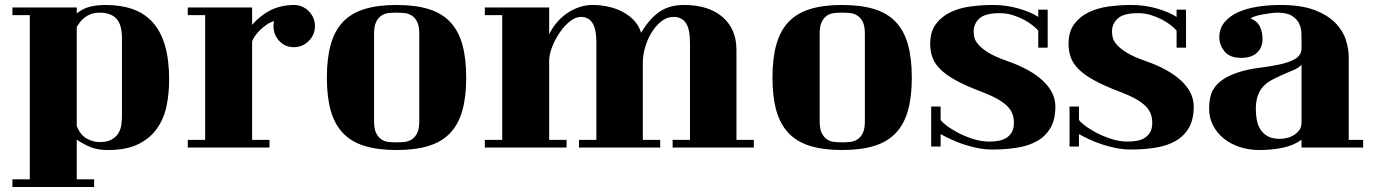

<svg xmlns="http://www.w3.org/2000/svg" viewBox="-20 -533 5539 773"><path d="M30 189H100V-472H30V-503H289V-479Q314 -499 342 -506Q370 -513 405 -513Q466 -513 513.5 -496.5Q561 -480 594 -444Q627 -408 644 -350.5Q661 -293 661 -212Q661 -157 650.5 -106Q640 -55 612 -15.5Q584 24 536.5 47.5Q489 71 414 71Q374 71 346 60Q318 49 289 29V189H359V220H30ZM289 -26Q303 10 328.5 24.5Q354 39 381 39Q413 39 431 28Q449 17 458 1Q467 -15 469 -34.5Q471 -54 471 -70V-379Q471 -434 448.5 -458Q426 -482 381 -482Q360 -482 345 -476Q330 -470 319.5 -461.5Q309 -453 301.5 -443Q294 -433 289 -425Z M1081 -428Q1081 -433 1081.5 -438Q1082 -443 1083 -448Q1067 -443 1052.5 -433Q1038 -423 1026 -411Q1014 -399 1005.5 -386.5Q997 -374 995 -365V30H1065V61H736V30H806V-472H736V-503H995V-433Q1028 -471 1068.5 -491.5Q1109 -512 1163 -513Q1198 -513 1223 -488Q1248 -463 1248 -428Q1248 -393 1223 -368Q1198 -343 1163 -343Q1128 -343 1104.5 -368Q1081 -393 1081 -428Z M1296 -220Q1296 -298 1311.5 -353.5Q1327 -409 1360.5 -444.5Q1394 -480 1447.5 -496.5Q1501 -513 1576 -513Q1652 -513 1705.5 -496.5Q1759 -480 1792.5 -444.5Q1826 -409 1841.5 -353.5Q1857 -298 1857 -220Q1857 -143 1841.5 -88Q1826 -33 1792.5 2.5Q1759 38 1705.5 54.5Q1652 71 1576 71Q1501 71 1447.5 54.5Q1394 38 1360.5 2.5Q1327 -33 1311.5 -88Q1296 -143 1296 -220ZM1668 -397Q1668 -428 1659.5 -445Q1651 -462 1637.5 -470.5Q1624 -479 1608 -480.5Q1592 -482 1576 -482Q1561 -482 1545 -480.5Q1529 -479 1516 -470.5Q1503 -462 1494.5 -445Q1486 -428 1486 -397V-45Q1486 -14 1494.5 3Q1503 20 1516 28.5Q1529 37 1545 38.5Q1561 40 1576 40Q1592 40 1608 38.5Q1624 37 1637.5 28.5Q1651 20 1659.5 3Q1668 -14 1668 -45Z M2568 -282V30H2638V61H2311V30H2381V-365Q2381 -465 2319 -465Q2297 -465 2274.5 -447Q2252 -429 2233.5 -402Q2215 -375 2203 -344.5Q2191 -314 2191 -288V30H2261V61H1932V30H2002V-472H1932V-503H2191V-395Q2203 -420 2221 -441.5Q2239 -463 2262 -479Q2285 -495 2311.5 -504Q2338 -513 2366 -513Q2397 -513 2427.5 -506.5Q2458 -500 2484.5 -486.5Q2511 -473 2531.5 -452Q2552 -431 2561 -401Q2595 -458 2635 -485.5Q2675 -513 2733 -513Q2833 -513 2889 -464.5Q2945 -416 2945 -332V30H3015V61H2688V30H2758V-358Q2758 -417 2741 -441Q2724 -465 2692 -465Q2664 -465 2641 -446Q2618 -427 2601.5 -399Q2585 -371 2576.5 -339.5Q2568 -308 2568 -282Z M3090 -220Q3090 -298 3105.5 -353.5Q3121 -409 3154.5 -444.5Q3188 -480 3241.5 -496.5Q3295 -513 3370 -513Q3446 -513 3499.5 -496.5Q3553 -480 3586.5 -444.5Q3620 -409 3635.5 -353.5Q3651 -298 3651 -220Q3651 -143 3635.5 -88Q3620 -33 3586.5 2.5Q3553 38 3499.5 54.5Q3446 71 3370 71Q3295 71 3241.5 54.5Q3188 38 3154.5 2.5Q3121 -33 3105.5 -88Q3090 -143 3090 -220ZM3462 -397Q3462 -428 3453.5 -445Q3445 -462 3431.5 -470.5Q3418 -479 3402 -480.5Q3386 -482 3370 -482Q3355 -482 3339 -480.5Q3323 -479 3310 -470.5Q3297 -462 3288.5 -445Q3280 -428 3280 -397V-45Q3280 -14 3288.5 3Q3297 20 3310 28.5Q3323 37 3339 38.5Q3355 40 3370 40Q3386 40 3402 38.5Q3418 37 3431.5 28.5Q3445 20 3453.5 3Q3462 -14 3462 -45Z M3767 -51Q3769 -45 3787 -30.5Q3805 -16 3832.5 -1Q3860 14 3894.5 25.5Q3929 37 3963 37Q3981 37 3999 34Q4017 31 4031 22.5Q4045 14 4053.5 -0.5Q4062 -15 4062 -38Q4062 -58 4056 -74.5Q4050 -91 4035 -106Q4020 -121 3994 -135.5Q3968 -150 3928 -165Q3867 -188 3827.5 -210Q3788 -232 3765.5 -254.5Q3743 -277 3734 -302Q3725 -327 3725 -356Q3725 -405 3747.5 -435.5Q3770 -466 3806 -483.5Q3842 -501 3887.5 -507Q3933 -513 3978 -513Q4031 -513 4080 -499Q4129 -485 4160 -465V-494H4198V-341H4160V-410Q4153 -418 4138.5 -430Q4124 -442 4103.5 -453Q4083 -464 4058 -472Q4033 -480 4005 -480Q3946 -480 3923 -458.5Q3900 -437 3900 -407Q3900 -397 3902.5 -383.5Q3905 -370 3918.5 -354Q3932 -338 3959.5 -321Q3987 -304 4036 -287Q4128 -255 4178.5 -208Q4229 -161 4229 -104Q4229 -52 4209.5 -18.5Q4190 15 4156 34.5Q4122 54 4075.5 61.5Q4029 69 3976 69Q3945 69 3915.5 63Q3886 57 3859 48Q3832 39 3808.5 28Q3785 17 3767 7V57H3729V-104H3767Z M4324 -51Q4326 -45 4344 -30.5Q4362 -16 4389.5 -1Q4417 14 4451.5 25.5Q4486 37 4520 37Q4538 37 4556 34Q4574 31 4588 22.5Q4602 14 4610.5 -0.5Q4619 -15 4619 -38Q4619 -58 4613 -74.5Q4607 -91 4592 -106Q4577 -121 4551 -135.5Q4525 -150 4485 -165Q4424 -188 4384.5 -210Q4345 -232 4322.5 -254.5Q4300 -277 4291 -302Q4282 -327 4282 -356Q4282 -405 4304.5 -435.5Q4327 -466 4363 -483.5Q4399 -501 4444.5 -507Q4490 -513 4535 -513Q4588 -513 4637 -499Q4686 -485 4717 -465V-494H4755V-341H4717V-410Q4710 -418 4695.5 -430Q4681 -442 4660.5 -453Q4640 -464 4615 -472Q4590 -480 4562 -480Q4503 -480 4480 -458.5Q4457 -437 4457 -407Q4457 -397 4459.5 -383.5Q4462 -370 4475.5 -354Q4489 -338 4516.5 -321Q4544 -304 4593 -287Q4685 -255 4735.5 -208Q4786 -161 4786 -104Q4786 -52 4766.5 -18.5Q4747 15 4713 34.5Q4679 54 4632.5 61.5Q4586 69 4533 69Q4502 69 4472.5 63Q4443 57 4416 48Q4389 39 4365.5 28Q4342 17 4324 7V57H4286V-104H4324Z M5063 -376Q5063 -341 5040.5 -320.5Q5018 -300 4977 -300Q4931 -300 4910 -326Q4889 -352 4889 -383Q4889 -418 4909.5 -443Q4930 -468 4964 -483.5Q4998 -499 5042.5 -506Q5087 -513 5135 -513Q5219 -513 5272.5 -492.5Q5326 -472 5356.5 -440.5Q5387 -409 5398.5 -372.5Q5410 -336 5410 -304V30H5468V61H5220V30Q5187 53 5143.5 62Q5100 71 5050 71Q5008 71 4971.5 59Q4935 47 4907.5 25Q4880 3 4864 -27.5Q4848 -58 4848 -95Q4848 -121 4853 -143Q4858 -165 4871.5 -183Q4885 -201 4907.5 -215.5Q4930 -230 4966 -242Q5003 -254 5047 -259.5Q5091 -265 5129.5 -273Q5168 -281 5194 -295.5Q5220 -310 5220 -340V-369Q5220 -381 5219.5 -400Q5219 -419 5211 -437Q5203 -455 5182.5 -468.5Q5162 -482 5123 -482Q5112 -482 5096 -480Q5080 -478 5064 -475Q5048 -472 5034.5 -468Q5021 -464 5015 -459Q5042 -448 5052.5 -425.5Q5063 -403 5063 -376ZM5220 -272Q5206 -258 5183.5 -249Q5161 -240 5137 -229Q5117 -220 5098.5 -210Q5080 -200 5066 -185Q5052 -170 5044 -148Q5036 -126 5036 -94Q5036 -74 5039.5 -52.5Q5043 -31 5053.5 -13.5Q5064 4 5083 15Q5102 26 5133 26Q5146 26 5161 22.5Q5176 19 5189 11Q5202 3 5211 -9Q5220 -21 5220 -39Z"/></svg>

Font: Cafe24 ClassicType
Style: Regular
Weight: 400
Designer: Cafe24 thkim, hmlim, mnelim & 4IR
Foundry: Cafe24
Version: Version 1.000